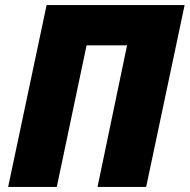

<svg xmlns="http://www.w3.org/2000/svg" viewBox="-20 -734 745 754"><path d="M12 0H203L320 -556H479L363 0H554L705 -714H163Z"/></svg>

Font: Noto Sans Black
Style: Italic
Weight: 900
Italic angle: -12°
Designer: Monotype Design Team
Foundry: Monotype Imaging Inc.
Version: Version 2.013